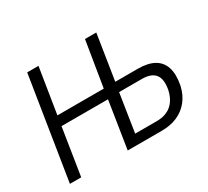

<svg xmlns="http://www.w3.org/2000/svg" viewBox="-139 -927 1244 1148"><g transform="rotate(-30 483.0 -352.5)"><path d="M44 0 156 -705H234L184 -392H504L555 -705H633L584 -393H740Q808 -393 850.5 -369.5Q893 -346 908.5 -298.5Q924 -251 910 -178Q897 -120 864.5 -80Q832 -40 785 -20Q738 0 678 0H443L494 -324H173L122 0ZM532 -65H681Q743 -65 781.5 -97Q820 -129 834 -192Q847 -261 821 -294.5Q795 -328 730 -328H573Z"/></g></svg>

Font: Nunito Sans 10pt Condensed
Style: Italic
Weight: 400
Width: 3
Italic angle: -9°
Designer: Vernon Adams
Foundry: Vernon Adams
Version: Version 3.101;gftools[0.9.27]